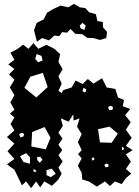

<svg xmlns="http://www.w3.org/2000/svg" viewBox="-20 -954 725 999"><path d="M55 -71 16 -99 55 -127 19 -167 55 -207 16 -241 55 -275 35 -309 55 -343 32 -363 55 -383 34 -421 55 -459 31 -499 55 -539 27 -567 55 -595 23 -619 55 -643 34 -680 72 -700 100 -722 128 -700 154 -730 179 -700 221 -721 263 -700 293 -672 284 -632 306 -594 284 -557 301 -519 284 -481 301 -470 309 -485 353 -499 373 -535 410 -517 437 -543 466 -519 511 -547 535 -499 580 -491 594 -447 625 -434 619 -401 658 -387 631 -355 660 -318 635 -279 665 -237 635 -195 670 -173 635 -151 661 -113 635 -75 663 -51 635 -27 613 4 578 -10 552 14 526 -10 484 17 442 -10 408 -20 405 -55 385 -92 405 -130 386 -152 405 -173 385 -215 405 -256 381 -295 394 -338 363 -327 361 -359 337 -321 296 -338 307 -299 284 -264 305 -233 284 -201 304 -173 284 -146 306 -114 284 -82 301 -50 282 -18 250 13 211 -10 189 21 168 -10 142 25 116 -10 94 10ZM196 -663 171 -673 163 -648 178 -630 202 -639ZM203 -575 138 -555 107 -497 169 -447 228 -501ZM429 -489 415 -497 409 -482 417 -473 427 -477ZM568 -397 556 -404 542 -397 548 -381 565 -382ZM550 -295 490 -282 500 -213 561 -211 593 -259ZM212 -293 147 -267 143 -192 218 -177 243 -237ZM106 -257 94 -263 79 -256 87 -239 102 -244ZM624 -185 616 -190 614 -181 617 -173 625 -177ZM136 -136 116 -157 84 -141 102 -111 136 -102ZM190 -138 173 -137 174 -121 187 -107 201 -123ZM469 -135 460 -133 457 -127 462 -118 471 -124ZM545 -98 535 -103 523 -97 528 -84 543 -85ZM250 -76 222 -69V-43L244 -32L270 -50ZM163 -71 154 -74V-64L160 -58L170 -63ZM157 -797 171 -835 207 -853 225 -888 259 -908 296 -925 335 -916 365 -934 395 -916 424 -912 444 -890 479 -880 487 -844 515 -840 516 -812 537 -788 533 -756 500 -746 466 -756 434 -757 408 -776 372 -778 347 -803 329 -784 303 -787 289 -766 263 -769 235 -744 199 -756 172 -737ZM409 -835 395 -821 400 -806 419 -798 426 -821Z"/></svg>

Font: Rubik Gemstones
Style: Regular
Weight: 400
Designer: Hubert and Fischer, NaN
Foundry: Hubert and Fischer, NaN
Version: Version 2.200